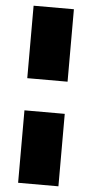

<svg xmlns="http://www.w3.org/2000/svg" viewBox="-58 -784 438 916"><g transform="rotate(5 161.0 -326.0)"><path d="M65 -249H258V98H65ZM258 -403H65V-750H258Z"/></g></svg>

Font: Unbounded ExtraBold
Style: Regular
Weight: 800
Designer: Luke Prowse, Jean-Baptiste Morizot, Fátima Lázaro, Florian Runge
Foundry: NaN
Version: Version 1.701;gftools[0.9.28.dev5+ged2979d]